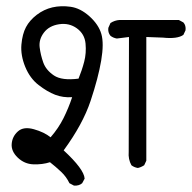

<svg xmlns="http://www.w3.org/2000/svg" viewBox="-20 -616 617 617"><path d="M217.8 -19.5 203.1 -27.3Q193.4 -47.9 176.3 -64Q159.2 -80.1 140.6 -94.7Q116.2 -86.9 87.4 -87.9Q58.6 -88.9 37.1 -109.4Q15.6 -129.9 17.6 -153.8Q19.5 -177.7 37.6 -193.8Q55.7 -210 88.9 -200.7Q122.1 -191.4 142.6 -174.8Q168 -204.1 184.1 -236.3Q200.2 -268.6 211.9 -303.7Q182.6 -301.8 157.2 -311.5Q131.8 -321.3 104 -342.8Q76.2 -364.3 61 -401.4Q45.9 -438.5 48.8 -472.7Q51.8 -506.8 63.5 -528.8Q75.2 -550.8 98.1 -568.4Q121.1 -585.9 148.4 -592.3Q175.8 -598.6 207 -594.2Q238.3 -589.8 267.6 -563.5Q296.9 -537.1 305.7 -506.8Q314.5 -476.6 305.2 -421.4Q295.9 -366.2 271 -291.5Q246.1 -216.8 184.6 -132.8Q250 -72.3 252 -42L244.1 -27.3Q234.4 -18.6 217.8 -19.5ZM422.9 -76.2Q411.1 -78.1 402.3 -85Q391.6 -104.5 393.6 -127.9L394.5 -497.1L355.5 -492.2Q343.8 -494.1 335 -501Q326.2 -511.7 328.1 -526.4L335 -542Q348.6 -550.8 364.3 -551.8H554.7L569.3 -543.9Q578.1 -534.2 576.2 -518.6L569.3 -503.9Q549.8 -490.2 503.9 -495.1L450.2 -497.1V-99.6L443.4 -85Q432.6 -78.1 422.9 -76.2ZM232.4 -363.3Q243.2 -389.6 250.5 -417.5Q257.8 -445.3 254.9 -476.1Q252 -506.8 227.1 -524.9Q202.1 -543 169.9 -538.1Q137.7 -533.2 121.1 -511.2Q104.5 -489.3 107.4 -464.4Q110.4 -439.5 119.1 -415Q127.9 -390.6 153.3 -373.5Q178.7 -356.4 232.4 -363.3Z"/></svg>

Font: JasonHandwriting4
Style: Regular
Weight: 400
Version: Version 1.01.21